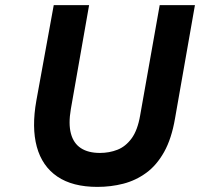

<svg xmlns="http://www.w3.org/2000/svg" viewBox="-20 -720 784 752"><path d="M361.5 12Q264 12 204.5 -28.5Q145 -69 124.2 -145Q103.5 -221 122.5 -326.5L190.5 -700H329L257.5 -293Q247.5 -235 257.8 -196.8Q268 -158.5 296.8 -139.8Q325.5 -121 371.5 -121Q408 -121 440 -133.5Q472 -146 495.5 -178Q519 -210 529 -268.5L605.5 -700H743.5L665.5 -256Q652 -177 622.8 -124.8Q593.5 -72.5 552.5 -42.8Q511.5 -13 463 -0.5Q414.5 12 361.5 12Z"/></svg>

Font: Overpass ExtraBold
Style: Italic
Weight: 800
Italic angle: -10°
Designer: Delve Withrington, Dave Bailey, Thomas Jockin
Foundry: Delve Fonts LLC
Version: Version 4.000